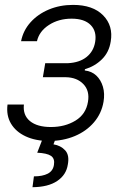

<svg xmlns="http://www.w3.org/2000/svg" viewBox="-20 -573 499 796"><path d="M11.2 -139.6H79.1Q74.2 -95.7 104.2 -71Q134.3 -46.4 190.9 -46.4Q249.5 -46.4 293 -73Q336.4 -99.6 344.7 -150.9Q352.5 -196.3 325.9 -224.1Q299.3 -252 252.9 -252.9H157.7L167.5 -311H261.7Q310.1 -313.5 339.1 -336.9Q368.2 -360.4 374.5 -398.9Q381.8 -442.9 356 -469.2Q330.1 -495.6 276.9 -495.6Q223.1 -495.6 182.9 -469.5Q142.6 -443.4 133.3 -402.3H67.4Q76.2 -446.8 106.7 -480.7Q137.2 -514.6 182.9 -533.7Q228.5 -552.7 282.7 -552.7Q365.2 -552.7 407.7 -509.3Q450.2 -465.8 439 -400.9Q432.1 -356 402.3 -326.9Q372.6 -297.9 332 -286.1L331.5 -280.8Q359.9 -277.8 379.2 -259.8Q398.4 -241.7 406.7 -213.4Q415 -185.1 409.2 -150.9Q400.9 -102.5 369.6 -65.9Q338.4 -29.3 290.3 -9Q242.2 11.2 183.1 11.7Q127 11.2 86.2 -7.8Q45.4 -26.9 25.4 -60.8Q5.4 -94.7 11.2 -139.6ZM158.7 -2.9H212.4L201.7 25.4Q231.9 30.3 250.2 50.3Q268.6 70.3 261.2 108.9Q254.9 151.9 217.3 177.2Q179.7 202.6 114.7 203.1L120.6 158.2Q156.2 158.2 178 147Q199.7 135.7 203.6 110.8Q208 84.5 191.4 73.2Q174.8 62 134.3 60.1Z"/></svg>

Font: Inter Tight Light
Style: Italic
Weight: 300
Italic angle: -9.39999°
Designer: Rasmus Andersson
Foundry: rsms
Version: Version 3.004